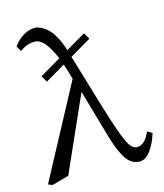

<svg xmlns="http://www.w3.org/2000/svg" viewBox="-107 -779 747 872"><g transform="rotate(-15 266.0 -343.0)"><path d="M347.7 -615.7 365.2 -585.9 265.1 -527.3 342.8 -268.1Q381.3 -141.6 401.9 -97.9Q422.4 -54.2 446.8 -54.2Q464.8 -54.2 479.7 -66.7Q494.6 -79.1 508.8 -111.3L531.7 -98.1Q516.6 -49.3 493.2 -18.6Q469.7 12.2 442.9 12.2Q406.7 12.2 382.3 -20.8Q357.9 -53.7 335.9 -126L268.1 -361.8L111.3 -9.3L32.2 12.7L12.2 4.9L244.6 -429.7L230.5 -478L222.2 -502.4L128.4 -447.3L110.8 -477.1L210 -535.2Q168 -637.2 122.1 -637.2Q83 -637.2 51.3 -611.8L36.6 -637.2Q55.7 -665 83.3 -681.4Q110.8 -697.8 136.2 -697.8Q144 -697.8 153.6 -695.3Q163.1 -692.9 177 -684.3Q190.9 -675.8 203.4 -662.6Q215.8 -649.4 229.2 -625Q242.7 -600.6 252.4 -568.8L254.9 -561.5Z"/></g></svg>

Font: Libertinage
Style: f
Weight: 400
Designer: OSP
Foundry: OSP
Version: Version 1.0; 2008; OFL relea